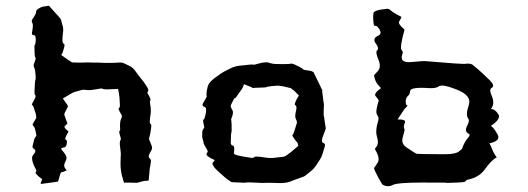

<svg xmlns="http://www.w3.org/2000/svg" viewBox="-20 -639 1839 669"><path d="M150.4 -619.1C134.8 -617.2 126 -615.2 122.1 -613.3C118.2 -611.3 114.3 -609.4 110.4 -606.4C107.4 -604.5 106.4 -601.6 105.5 -596.7C105.5 -591.8 100.6 -583 91.8 -570.3C90.8 -568.4 90.8 -567.4 90.8 -565.4C90.8 -563.5 90.8 -561.5 92.8 -558.6C95.7 -553.7 94.7 -543 91.8 -527.3C89.8 -520.5 91.8 -516.6 97.7 -516.6C102.5 -516.6 105.5 -510.7 104.5 -497.1C103.5 -489.3 103.5 -484.4 101.6 -483.4C99.6 -482.4 99.6 -471.7 100.6 -453.1C100.6 -445.3 101.6 -440.4 103.5 -438.5C105.5 -436.5 103.5 -429.7 98.6 -417C96.7 -413.1 96.7 -408.2 99.6 -402.3C102.5 -396.5 103.5 -385.7 104.5 -369.1C104.5 -364.3 103.5 -360.4 102.5 -357.4C101.6 -355.5 101.6 -345.7 100.6 -328.1C99.6 -315.4 100.6 -307.6 103.5 -306.6C106.4 -305.7 102.5 -295.9 91.8 -277.3C89.8 -274.4 91.8 -273.4 94.7 -270.5C96.7 -267.6 99.6 -257.8 104.5 -243.2C106.4 -235.4 106.4 -230.5 106.4 -229.5C107.4 -228.5 102.5 -221.7 94.7 -208C92.8 -205.1 93.8 -202.1 97.7 -198.2C101.6 -194.3 103.5 -185.5 106.4 -169.9C107.4 -166 105.5 -163.1 102.5 -160.2C99.6 -157.2 97.7 -147.5 93.8 -130.9C91.8 -127 93.8 -123 99.6 -119.1C105.5 -115.2 104.5 -109.4 94.7 -97.7C91.8 -94.7 90.8 -87.9 92.8 -79.1C94.7 -70.3 98.6 -60.5 104.5 -49.8C107.4 -44.9 107.4 -42 104.5 -39.1C101.6 -36.1 109.4 -27.3 127 -14.6L122.1 -2V2C157.2 -2.9 176.8 -4.9 179.7 -5.9C182.6 -4.9 183.6 -9.8 186.5 -20.5C189.5 -32.2 191.4 -38.1 194.3 -39.1C197.3 -39.1 204.1 -41 212.9 -45.9C212.9 -44.9 210 -47.9 206.1 -53.7C202.1 -59.6 203.1 -67.4 208 -76.2C212.9 -85 212.9 -92.8 209 -98.6C205.1 -104.5 201.2 -110.4 196.3 -115.2C191.4 -121.1 193.4 -124 201.2 -125C209 -125 213.9 -132.8 212.9 -148.4C211.9 -150.4 210.9 -151.4 208 -153.3C205.1 -154.3 209 -164.1 218.8 -180.7C207 -190.4 202.1 -196.3 206.1 -200.2C210 -203.1 212.9 -206.1 214.8 -209C208 -226.6 205.1 -237.3 204.1 -239.3C203.1 -241.2 207 -250 215.8 -265.6C217.8 -268.6 215.8 -273.4 209 -281.2C203.1 -289.1 200.2 -294.9 199.2 -295.9C222.7 -309.6 233.4 -316.4 234.4 -316.4C235.4 -317.4 246.1 -320.3 263.7 -325.2C268.6 -327.1 275.4 -326.2 284.2 -325.2C293 -324.2 305.7 -326.2 322.3 -329.1C332 -331.1 336.9 -331.1 338.9 -329.1C340.8 -327.1 358.4 -327.1 391.6 -329.1C394.5 -314.5 395.5 -306.6 395.5 -304.7C396.5 -302.7 396.5 -293 397.5 -277.3C398.4 -268.6 397.5 -263.7 394.5 -262.7C391.6 -260.7 394.5 -252.9 403.3 -239.3C405.3 -235.4 405.3 -230.5 402.3 -225.6C399.4 -220.7 397.5 -210 398.4 -192.4C399.4 -186.5 398.4 -183.6 396.5 -182.6C394.5 -181.6 395.5 -174.8 400.4 -159.2C401.4 -156.2 401.4 -152.3 398.4 -147.5C396.5 -143.6 397.5 -130.9 400.4 -110.4C401.4 -106.4 401.4 -100.6 400.4 -89.8C400.4 -80.1 399.4 -68.4 400.4 -54.7C401.4 -45.9 402.3 -37.1 404.3 -29.3L412.1 -2C417 -2.9 419.9 -2.9 420.9 -2.9L457 -2C474.6 -6.8 483.4 -8.8 484.4 -8.8C485.4 -8.8 490.2 -8.8 498 -9.8L502 -53.7C502.9 -54.7 503.9 -62.5 505.9 -76.2C506.8 -80.1 504.9 -85 500 -88.9C496.1 -92.8 499 -101.6 506.8 -114.3C508.8 -117.2 509.8 -120.1 509.8 -124C509.8 -127 508.8 -129.9 507.8 -132.8C504.9 -139.6 502.9 -144.5 501 -149.4C499 -153.3 499 -158.2 501 -163.1C502.9 -168 504.9 -178.7 506.8 -195.3C507.8 -203.1 506.8 -207 503.9 -208C501 -208 501 -219.7 504.9 -242.2C505.9 -249 505.9 -256.8 504.9 -265.6L502.9 -277.3C502 -284.2 502 -288.1 503.9 -289.1C505.9 -290 503.9 -297.9 496.1 -310.5C493.2 -314.5 493.2 -317.4 496.1 -321.3C499 -325.2 494.1 -335 483.4 -349.6C483.4 -350.6 478.5 -356.4 469.7 -367.2C460.9 -377.9 457 -384.8 455.1 -386.7C447.3 -398.4 440.4 -404.3 435.5 -407.2C431.6 -409.2 423.8 -413.1 413.1 -418C407.2 -420.9 400.4 -421.9 392.6 -420.9C385.7 -419.9 369.1 -419.9 340.8 -419.9C334 -420.9 321.3 -420.9 303.7 -420.9C285.2 -421.9 272.5 -420.9 266.6 -420.9C243.2 -420.9 231.4 -420.9 230.5 -421.9C229.5 -421.9 216.8 -430.7 193.4 -447.3L198.2 -455.1L203.1 -472.7C206.1 -481.4 205.1 -486.3 201.2 -487.3C197.3 -488.3 196.3 -500 199.2 -523.4C201.2 -533.2 200.2 -542 198.2 -549.8C195.3 -557.6 194.3 -563.5 193.4 -567.4C192.4 -571.3 190.4 -575.2 186.5 -579.1C182.6 -583 170.9 -596.7 150.4 -619.1Z M943.4 -416C932.6 -416 923.8 -418 916 -420.9C914.1 -421.9 911.1 -421.9 907.2 -421.9C899.4 -421.9 888.7 -419.9 875 -416C867.2 -413.1 862.3 -413.1 860.4 -414.1C859.4 -415 844.7 -413.1 816.4 -410.2C806.6 -409.2 796.9 -407.2 786.1 -402.3L762.7 -390.6C753.9 -385.7 745.1 -379.9 736.3 -373C727.5 -367.2 722.7 -363.3 719.7 -360.4C713.9 -355.5 710 -350.6 707 -345.7C704.1 -339.8 702.1 -332 700.2 -321.3C699.2 -311.5 699.2 -306.6 700.2 -305.7C702.1 -303.7 697.3 -295.9 688.5 -281.2C683.6 -274.4 685.5 -268.6 692.4 -266.6C699.2 -264.6 700.2 -254.9 695.3 -236.3C693.4 -227.5 691.4 -222.7 689.5 -222.7C686.5 -221.7 687.5 -213.9 691.4 -198.2C692.4 -195.3 691.4 -193.4 688.5 -189.5C685.5 -186.5 684.6 -180.7 684.6 -170.9V-160.2C688.5 -147.5 689.5 -141.6 689.5 -140.6C688.5 -139.6 693.4 -131.8 702.1 -116.2C705.1 -113.3 704.1 -109.4 700.2 -104.5C696.3 -98.6 706.1 -90.8 728.5 -81.1C724.6 -76.2 722.7 -73.2 720.7 -71.3C718.8 -69.3 721.7 -62.5 728.5 -53.7C734.4 -46.9 742.2 -40 750 -33.2C757.8 -26.4 762.7 -21.5 766.6 -18.6C778.3 -9.8 785.2 -4.9 786.1 -4.9C787.1 -3.9 796.9 -3.9 817.4 -2.9C828.1 -2 835 -2 837.9 -2.9C839.8 -3.9 855.5 -3.9 882.8 -2C891.6 -1 902.3 -2 913.1 -2C923.8 -2 937.5 -2 956.1 -1H957C969.7 -1 981.4 -2.9 990.2 -5.9C999 -9.8 1007.8 -12.7 1015.6 -15.6C1032.2 -21.5 1041 -24.4 1043 -26.4C1044.9 -28.3 1051.8 -33.2 1062.5 -42C1069.3 -46.9 1076.2 -54.7 1082 -63.5C1087.9 -72.3 1091.8 -79.1 1094.7 -83C1099.6 -90.8 1103.5 -99.6 1106.4 -111.3L1111.3 -127C1114.3 -134.8 1111.3 -139.6 1105.5 -141.6C1099.6 -143.6 1100.6 -153.3 1107.4 -169.9C1112.3 -182.6 1115.2 -189.5 1115.2 -191.4C1115.2 -193.4 1113.3 -201.2 1111.3 -216.8C1109.4 -228.5 1109.4 -233.4 1108.4 -234.4C1107.4 -235.4 1107.4 -247.1 1108.4 -270.5C1109.4 -273.4 1108.4 -279.3 1106.4 -289.1C1105.5 -298.8 1104.5 -308.6 1102.5 -320.3C1102.5 -321.3 1102.5 -321.3 1103.5 -322.3C1103.5 -324.2 1092.8 -345.7 1072.3 -387.7L1064.5 -391.6L1040 -395.5C1037.1 -396.5 1035.2 -397.5 1033.2 -400.4C1031.2 -402.3 1021.5 -407.2 1004.9 -415C1000 -417 995.1 -418 992.2 -417C990.2 -416 973.6 -415 943.4 -416ZM830.1 -345.7C847.7 -338.9 856.4 -335 858.4 -334C859.4 -332 862.3 -332 867.2 -333C894.5 -334 908.2 -334 909.2 -335.9C909.2 -336.9 914.1 -336.9 925.8 -338.9C941.4 -340.8 951.2 -340.8 955.1 -339.8C958 -339.8 970.7 -337.9 993.2 -332C1002 -325.2 1006.8 -321.3 1007.8 -320.3C1007.8 -319.3 1012.7 -315.4 1021.5 -306.6C1008.8 -286.1 1004.9 -274.4 1008.8 -272.5C1012.7 -270.5 1014.6 -264.6 1011.7 -253.9C1007.8 -239.3 1007.8 -228.5 1011.7 -222.7C1014.6 -216.8 1015.6 -211.9 1013.7 -208C1006.8 -185.5 1002.9 -172.9 1001 -170.9C998 -168.9 998 -167 1001 -162.1C1009.8 -148.4 1015.6 -142.6 1016.6 -141.6L1019.5 -130.9C1001 -114.3 988.3 -104.5 982.4 -100.6C977.5 -96.7 972.7 -93.8 967.8 -92.8C962.9 -91.8 954.1 -91.8 941.4 -89.8C928.7 -87.9 918 -87.9 906.2 -89.8C880.9 -93.8 867.2 -94.7 866.2 -91.8C864.3 -88.9 859.4 -87.9 850.6 -89.8C842.8 -90.8 831.1 -92.8 816.4 -95.7C801.8 -98.6 793.9 -101.6 794.9 -105.5C797.9 -122.1 795.9 -130.9 791 -131.8C786.1 -132.8 783.2 -136.7 784.2 -144.5C784.2 -164.1 785.2 -174.8 786.1 -176.8C787.1 -178.7 787.1 -182.6 787.1 -187.5C787.1 -202.1 787.1 -211.9 786.1 -216.8C785.2 -221.7 785.2 -225.6 787.1 -228.5C793 -242.2 793 -252 788.1 -257.8C784.2 -264.6 783.2 -269.5 784.2 -272.5C792 -289.1 796.9 -297.9 797.9 -296.9C799.8 -295.9 803.7 -300.8 810.5 -311.5C820.3 -325.2 825.2 -332 825.2 -333C825.2 -332 827.1 -336.9 830.1 -345.7Z M1378.9 -580.1C1357.4 -590.8 1345.7 -598.6 1341.8 -602.5C1337.9 -606.4 1335 -607.4 1331.1 -608.4C1330.1 -608.4 1330.1 -609.4 1329.1 -608.4C1297.9 -605.5 1282.2 -600.6 1281.2 -592.8C1280.3 -585.9 1280.3 -580.1 1280.3 -577.1V-576.2C1281.2 -557.6 1282.2 -547.9 1286.1 -548.8C1289.1 -549.8 1292 -548.8 1294.9 -545.9C1308.6 -531.2 1309.6 -520.5 1297.9 -514.6C1286.1 -509.8 1282.2 -502.9 1286.1 -492.2C1296.9 -478.5 1299.8 -468.8 1294.9 -464.8C1289.1 -460 1291 -449.2 1298.8 -430.7C1305.7 -414.1 1304.7 -400.4 1296.9 -391.6C1289.1 -382.8 1284.2 -377.9 1283.2 -377C1285.2 -364.3 1289.1 -353.5 1295.9 -344.7L1307.6 -332C1290 -319.3 1283.2 -309.6 1289.1 -303.7C1293.9 -297.9 1297.9 -293 1299.8 -289.1C1292 -264.6 1290 -249 1292 -243.2C1294.9 -237.3 1295.9 -234.4 1296.9 -233.4C1299.8 -230.5 1299.8 -223.6 1295.9 -210.9C1292 -198.2 1291 -187.5 1291 -178.7C1291 -172.9 1293 -164.1 1295.9 -152.3C1298.8 -140.6 1294.9 -129.9 1286.1 -120.1C1298.8 -98.6 1302.7 -83 1295.9 -72.3C1289.1 -61.5 1285.2 -55.7 1283.2 -53.7C1284.2 -47.9 1289.1 -37.1 1297.9 -20.5C1306.6 -4.9 1311.5 2.9 1312.5 3.9C1318.4 7.8 1325.2 9.8 1331.1 9.8C1336.9 9.8 1342.8 8.8 1347.7 5.9C1358.4 0 1392.6 -2.9 1450.2 -2.9C1507.8 -2.9 1536.1 -2.9 1537.1 -2C1538.1 -1 1541 -2 1545.9 -2C1581.1 -2.9 1599.6 -3.9 1601.6 -6.8C1603.5 -10.7 1607.4 -12.7 1612.3 -13.7C1636.7 -18.6 1656.2 -30.3 1669.9 -49.8C1683.6 -68.4 1696.3 -83 1710.9 -90.8C1703.1 -100.6 1698.2 -110.4 1695.3 -118.2C1692.4 -126 1688.5 -133.8 1685.5 -139.6C1712.9 -145.5 1722.7 -156.2 1712.9 -171.9C1704.1 -187.5 1696.3 -197.3 1690.4 -200.2C1709 -212.9 1718.8 -223.6 1718.8 -234.4C1718.8 -237.3 1716.8 -240.2 1714.8 -243.2C1707 -254.9 1698.2 -259.8 1690.4 -258.8C1700.2 -271.5 1701.2 -286.1 1694.3 -302.7C1686.5 -319.3 1686.5 -329.1 1693.4 -333C1702.1 -337.9 1699.2 -346.7 1685.5 -360.4C1671.9 -374 1653.3 -391.6 1627 -413.1C1622.1 -417 1613.3 -418 1604.5 -417C1595.7 -415 1548.8 -418.9 1464.8 -425.8C1460 -426.8 1443.4 -425.8 1414.1 -422.9C1383.8 -419.9 1374 -429.7 1382.8 -453.1C1384.8 -456.1 1382.8 -460 1378.9 -465.8C1375 -470.7 1377.9 -494.1 1389.6 -536.1C1374 -548.8 1367.2 -558.6 1371.1 -564.5C1375 -570.3 1377 -575.2 1378.9 -580.1ZM1474.6 -332C1491.2 -331.1 1502 -333 1508.8 -337.9C1515.6 -343.8 1536.1 -340.8 1568.4 -328.1C1607.4 -313.5 1621.1 -294.9 1613.3 -272.5C1605.5 -250 1604.5 -233.4 1612.3 -224.6C1615.2 -220.7 1614.3 -212.9 1607.4 -200.2C1600.6 -187.5 1602.5 -177.7 1613.3 -172.9C1618.2 -170.9 1617.2 -166 1610.4 -158.2C1603.5 -151.4 1595.7 -137.7 1589.8 -120.1L1579.1 -111.3C1572.3 -105.5 1555.7 -101.6 1530.3 -101.6C1466.8 -101.6 1433.6 -102.5 1430.7 -103.5C1427.7 -104.5 1416 -112.3 1395.5 -126C1382.8 -134.8 1378.9 -146.5 1383.8 -162.1C1387.7 -177.7 1390.6 -186.5 1389.6 -188.5C1385.7 -194.3 1386.7 -202.1 1390.6 -210.9C1394.5 -219.7 1385.7 -223.6 1365.2 -222.7C1382.8 -249 1390.6 -261.7 1391.6 -261.7C1392.6 -261.7 1395.5 -264.6 1400.4 -271.5C1395.5 -271.5 1393.6 -276.4 1393.6 -285.2C1393.6 -293.9 1396.5 -300.8 1402.3 -305.7C1406.2 -308.6 1408.2 -313.5 1409.2 -322.3C1410.2 -331.1 1431.6 -335 1474.6 -332Z"/></svg>

Font: Hermetico
Style: Regular
Weight: 400
Version: Version 1.0